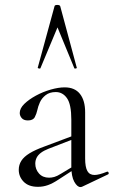

<svg xmlns="http://www.w3.org/2000/svg" viewBox="-20 -750 461 778"><path d="M314 6Q310 8 306 8Q293 8 281 -13.5Q269 -35 269 -76V-265Q269 -327 251.5 -352Q234 -377 206 -377Q181 -377 165 -364.5Q149 -352 141.5 -335Q134 -318 131 -303Q128 -289 121 -275.5Q114 -262 93 -262Q76 -262 68 -271.5Q60 -281 60 -292Q60 -311 78.5 -329Q97 -347 125.5 -362.5Q154 -378 185.5 -387Q217 -396 242 -396Q283 -396 304 -369.5Q325 -343 325 -295V-108Q325 -73 334 -57Q343 -41 363 -41Q381 -41 413 -54Q418 -56 420 -50.5Q422 -45 417 -43ZM134 7Q96 7 76 -13.5Q56 -34 56 -62Q56 -82 66.5 -98.5Q77 -115 100 -129Q123 -143 159 -156L279 -201L282 -188L176 -147Q158 -140 146 -131Q134 -122 128.5 -111Q123 -100 123 -87Q123 -64 138 -47Q153 -30 179 -30Q189 -30 200 -33Q211 -36 227 -46L290 -84L292 -71L218 -23Q194 -7 174.5 0Q155 7 134 7ZM291 -476Q293 -474 287.5 -472.5Q282 -471 281 -474L213 -639L144 -474Q143 -471 137.5 -472.5Q132 -474 133 -476L201 -725Q202 -730 212 -730Q222 -730 224 -725Z"/></svg>

Font: Cormorant Garamond Light
Style: Regular
Weight: 400
Version: Version 4.001